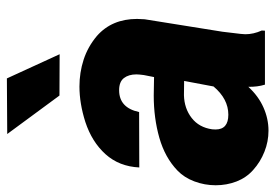

<svg xmlns="http://www.w3.org/2000/svg" viewBox="-143 -649 800 558"><g transform="rotate(-90 257.0 -370.0)"><path d="M308.1 -750 378.4 -596.7 258.3 -597.2 146.5 -749ZM290 0Q283.2 -22 283.7 -48.3Q256.8 -19 223.9 -4.4Q190.9 10.3 156.2 10.3Q124.5 10.3 95 -1.5Q65.4 -13.2 42 -34.2Q19.5 -54.2 8.5 -82.8Q-2.4 -111.3 -2.4 -143.1Q-2.4 -175.3 8.8 -205.1Q20 -234.9 40.5 -254.4Q78.1 -290.5 135.5 -306.9Q192.9 -323.2 258.3 -323.2L312 -322.3L317.9 -352.1Q319.8 -366.7 319.8 -373.5Q319.8 -396 309.1 -409.9Q298.3 -423.8 273.9 -423.8Q222.7 -423.8 210.4 -365.7L49.3 -365.2Q52.2 -423.8 87.9 -463.4Q123.5 -502.9 181.6 -522Q235.4 -539.1 284.7 -539.1Q325.2 -539.1 362.8 -526.9Q400.4 -514.6 431.6 -488.3Q481 -444.8 481 -371.6Q481 -364.3 480 -349.6L443.8 -123.5L437.5 -70.8Q436.5 -62 436.5 -57.1Q436.5 -33.2 447.3 -9.3L446.8 0ZM284.7 -149.4 300.8 -234.9 259.3 -235.4Q220.7 -234.4 193.1 -212.9Q165.5 -191.4 160.2 -153.3Q159.7 -149.9 159.7 -143.6Q159.7 -106.4 202.6 -106.4Q248.5 -106.4 284.7 -149.4Z"/></g></svg>

Font: Mardoto Black
Style: Italic
Weight: 900
Italic angle: -12°
Designer: Christian Robertson, Vahan Hovhannisyan
Foundry: Google
Version: Version 1.000